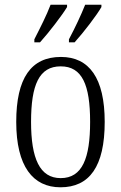

<svg xmlns="http://www.w3.org/2000/svg" viewBox="-20 -786 514 816"><path d="M273 -619V-606H297C335 -648 391 -721 411 -756V-766H342C324 -721 300 -670 273 -619ZM126 -619V-606H150C188 -648 244 -721 265 -756V-766H195C178 -721 152 -670 126 -619ZM237 10C360 10 425 -78 425 -268C425 -454 359 -544 239 -544C112 -544 49 -454 49 -268C49 -79 120 10 237 10ZM238 -29C149 -29 112 -112 112 -268C112 -425 146 -504 238 -504C329 -504 363 -426 363 -268C363 -114 330 -29 238 -29Z"/></svg>

Font: Noto Serif Thai Condensed Light
Style: Regular
Weight: 300
Width: 3
Designer: Monotype Design Team
Foundry: Monotype Imaging Inc.
Version: Version 2.002